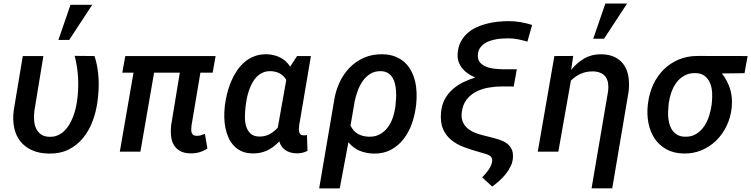

<svg xmlns="http://www.w3.org/2000/svg" viewBox="-20 -838 4151 1061"><path d="M219.7 -528.3 169.9 -224.6Q167 -199.7 168.5 -174.6Q169.9 -149.4 179 -129.2Q188 -108.9 206.1 -95.7Q224.1 -82.5 254.4 -82Q279.3 -81.5 299.3 -90.3Q319.3 -99.1 335.2 -114.3Q351.1 -129.4 363 -149.7Q375 -169.9 383.5 -192.1Q392.1 -214.4 397.5 -236.8Q402.8 -259.3 405.8 -279.3Q414.6 -341.8 411.6 -405Q408.7 -468.3 392.6 -529.3L502.4 -528.3Q512.2 -498.5 517.6 -467.3Q522.9 -436 524.7 -404.5Q526.4 -373 524.7 -341.3Q522.9 -309.6 519 -278.8Q511.7 -222.7 492.4 -170.2Q473.1 -117.7 440.2 -76.9Q407.2 -36.1 360.1 -12.2Q313 11.7 250 10.7Q195.8 9.8 156.5 -8.1Q117.2 -25.9 92.5 -56.9Q67.9 -87.9 58.6 -131.3Q49.3 -174.8 55.7 -227.1L106 -528.3ZM369.6 -811.5H489.7L362.3 -617.2H302.7Z M1155.3 -436.5H1087.4L1038.1 -143.1Q1037.1 -132.8 1036.9 -122.6Q1036.6 -112.3 1039.3 -104.5Q1042 -96.7 1048.6 -92Q1055.2 -87.4 1068.4 -87.4Q1080.1 -87.4 1090.6 -90.6Q1101.1 -93.8 1112.3 -98.1L1126 -17.1Q1104 -2.9 1080.8 3.7Q1057.6 10.3 1031.2 9.3Q996.6 8.8 974.9 -3.7Q953.1 -16.1 940.9 -36.6Q928.7 -57.1 925.5 -84.5Q922.4 -111.8 925.3 -142.6L973.6 -436.5H831.5L755.9 0H642.1L717.8 -436.5H655.8L672.4 -528.3H1171.4Z M1698.2 -528.3 1633.3 -146Q1632.3 -138.7 1631.8 -129.2Q1631.3 -119.6 1632.8 -111.3Q1634.3 -103 1639.2 -96.9Q1644 -90.8 1654.3 -90.3Q1659.7 -89.4 1665.3 -90.1Q1670.9 -90.8 1676.3 -91.8L1679.2 -4.4Q1651.9 9.8 1621.1 9.3Q1603.5 9.3 1588.1 5.4Q1572.8 1.5 1559.8 -6.6Q1546.9 -14.6 1537.6 -26.9Q1528.3 -39.1 1523.4 -56.6Q1493.2 -24.4 1456.8 -6.8Q1420.4 10.7 1375 9.8Q1340.8 9.3 1315.4 -2.2Q1290 -13.7 1272 -33Q1253.9 -52.2 1242.7 -77.4Q1231.4 -102.5 1225.8 -130.6Q1220.2 -158.7 1219.5 -188Q1218.8 -217.3 1221.7 -245.1L1222.7 -255.9Q1226.6 -287.1 1234.9 -320.6Q1243.2 -354 1256.3 -385.7Q1269.5 -417.5 1288.1 -445.6Q1306.6 -473.6 1331.1 -494.6Q1355.5 -515.6 1386.2 -527.3Q1417 -539.1 1454.6 -538.1Q1494.6 -537.1 1528.1 -520.5Q1561.5 -503.9 1583.5 -469.7L1621.6 -528.3ZM1336.4 -243.7Q1334 -220.7 1333.5 -193.4Q1333 -166 1339.8 -141.8Q1346.7 -117.7 1363.3 -101.1Q1379.9 -84.5 1410.6 -83.5Q1442.9 -82.5 1468.5 -95.9Q1494.1 -109.4 1515.1 -132.8L1517.6 -147L1562 -396.5Q1547.9 -420.4 1525.9 -432.1Q1503.9 -443.8 1476.1 -444.8Q1451.7 -445.3 1432.4 -436.8Q1413.1 -428.2 1398.7 -413.6Q1384.3 -398.9 1373.8 -379.4Q1363.3 -359.9 1356 -338.4Q1348.6 -316.9 1344.2 -294.9Q1339.8 -272.9 1337.4 -253.9Z M2278.3 -250Q2272.5 -201.7 2255.9 -154.5Q2239.3 -107.4 2210.7 -70.3Q2182.1 -33.2 2140.9 -10.7Q2099.6 11.7 2044.4 10.7Q2002.9 9.8 1967 -5.1Q1931.2 -20 1905.3 -52.2L1857.4 203.1H1743.7L1826.2 -280.8Q1834 -333.5 1855.7 -380.9Q1877.4 -428.2 1911.6 -463.6Q1945.8 -499 1992.2 -519.3Q2038.6 -539.6 2095.7 -538.1Q2134.3 -537.1 2164.1 -525.4Q2193.8 -513.7 2215.6 -493.9Q2237.3 -474.1 2251.5 -447.8Q2265.6 -421.4 2273.2 -390.9Q2280.8 -360.4 2282 -326.9Q2283.2 -293.5 2279.8 -260.3ZM2166 -259.8Q2168 -276.4 2168.9 -296.4Q2169.9 -316.4 2168.5 -336.7Q2167 -356.9 2162.4 -376.2Q2157.7 -395.5 2147.9 -410.6Q2138.2 -425.8 2122.6 -435.1Q2106.9 -444.3 2084 -444.8Q2050.3 -445.3 2025.6 -429.7Q2001 -414.1 1983.9 -389.4Q1966.8 -364.7 1956.1 -334.7Q1945.3 -304.7 1939.9 -277.3L1936.5 -273.9L1939.5 -274.4L1917 -144.5Q1931.6 -112.8 1957.8 -98.1Q1983.9 -83.5 2018.6 -82.5Q2053.7 -81.5 2079.6 -96.2Q2105.5 -110.8 2123.3 -134.8Q2141.1 -158.7 2151.1 -189Q2161.1 -219.2 2165 -249.5Z M2894.5 -607.9Q2869.1 -615.2 2843.8 -620.6Q2818.4 -626 2791.5 -626Q2776.9 -626 2759.3 -625.2Q2741.7 -624.5 2723.9 -621.3Q2706.1 -618.2 2688.7 -612.5Q2671.4 -606.9 2657.5 -597.7Q2643.6 -588.4 2634 -575Q2624.5 -561.5 2621.6 -543Q2617.2 -513.2 2630.1 -496.1Q2643.1 -479 2665 -470Q2687 -460.9 2712.9 -458.3Q2738.8 -455.6 2760.3 -455.1H2835.9L2818.8 -359.9L2756.8 -360.4Q2718.8 -360.4 2680.9 -354Q2643.1 -347.7 2611.6 -331.5Q2580.1 -315.4 2558.3 -287.4Q2536.6 -259.3 2531.7 -215.8Q2528.3 -186.5 2537.1 -165.3Q2545.9 -144 2563 -129.4Q2580.1 -114.7 2603.3 -105.2Q2626.5 -95.7 2651.4 -89.8L2699.2 -77.6Q2722.7 -71.8 2744.4 -64.2Q2766.1 -56.6 2782.2 -44.4Q2798.3 -32.2 2807.4 -13.4Q2816.4 5.4 2814.5 33.7Q2813 58.1 2801.8 81.1Q2790.5 104 2774.2 124.5Q2757.8 145 2738 162.4Q2718.3 179.7 2699.7 192.9L2644.5 142.1Q2653.3 132.8 2662.4 122.6Q2671.4 112.3 2679.2 101.3Q2687 90.3 2692.4 78.4Q2697.8 66.4 2699.7 53.2Q2701.2 42 2697.3 34.7Q2693.4 27.3 2686.3 22.5Q2679.2 17.6 2670.2 14.6Q2661.1 11.7 2652.3 8.8L2626 1.5Q2581.1 -10.7 2541.3 -26.1Q2501.5 -41.5 2472.4 -65.7Q2443.4 -89.8 2428 -125.7Q2412.6 -161.6 2417 -215.3Q2420.4 -256.3 2436.8 -287.6Q2453.1 -318.8 2478.8 -342.3Q2504.4 -365.7 2537.1 -382.1Q2569.8 -398.4 2606.4 -409.7Q2585.4 -418.5 2567.1 -430.7Q2548.8 -442.9 2535.4 -459.2Q2522 -475.6 2514.6 -495.6Q2507.3 -515.6 2508.8 -540Q2510.7 -575.7 2524.2 -603Q2537.6 -630.4 2558.8 -650.6Q2580.1 -670.9 2607.9 -684.6Q2635.7 -698.2 2666.5 -706.3Q2697.3 -714.4 2729 -717.8Q2760.7 -721.2 2790 -721.2Q2823.7 -721.2 2856 -715.8Q2888.2 -710.4 2920.4 -700.2Z M3147.5 -528.8 3136.2 -451.7Q3168 -491.7 3209.7 -515.4Q3251.5 -539.1 3303.7 -538.1Q3349.6 -537.1 3380.4 -521Q3411.1 -504.9 3429.2 -477.3Q3447.3 -449.7 3452.9 -412.8Q3458.5 -376 3454.1 -334L3363.3 202.6H3249L3340.3 -333.5Q3343.3 -357.4 3340.3 -377.2Q3337.4 -397 3327.9 -411.4Q3318.4 -425.8 3301.3 -434.1Q3284.2 -442.4 3258.8 -443.4Q3222.2 -444.3 3191.4 -431.2Q3160.6 -418 3134.8 -392.6L3065.4 0H2951.7L3043.5 -528.3ZM3325.2 -818.4H3445.3L3317.9 -624H3258.3Z M4094.2 -433.6 3969.2 -432.1Q4000.5 -392.1 4014.4 -346.7Q4028.3 -301.3 4023.9 -250.5L4022.9 -239.7Q4017.1 -187.5 3994.9 -141.6Q3972.7 -95.7 3938 -61.5Q3903.3 -27.3 3856.9 -7.8Q3810.5 11.7 3756.3 10.3Q3700.2 8.8 3660.4 -14.2Q3620.6 -37.1 3596.4 -74.2Q3572.3 -111.3 3563.2 -158.9Q3554.2 -206.5 3559.6 -257.3L3561 -268.1Q3567.9 -322.8 3589.8 -370.4Q3611.8 -418 3647 -453.1Q3682.1 -488.3 3729.5 -508.5Q3776.9 -528.8 3834.5 -528.8L4111.3 -528.3ZM3674.3 -255.4Q3672.4 -237.8 3671.9 -218.3Q3671.4 -198.7 3673.8 -179.7Q3676.3 -160.6 3682.4 -143.3Q3688.5 -126 3699.2 -112.8Q3710 -99.6 3726.1 -91.3Q3742.2 -83 3765.1 -82.5Q3801.3 -81.5 3827.4 -97.9Q3853.5 -114.3 3871.1 -140.1Q3888.7 -166 3898.7 -198Q3908.7 -230 3912.6 -259.8L3913.6 -270Q3916.5 -295.9 3915.3 -324.5Q3914.1 -353 3904.5 -377Q3895 -400.9 3875.7 -417Q3856.4 -433.1 3823.7 -434.1Q3788.6 -435.1 3762.2 -420.4Q3735.8 -405.8 3718 -381.6Q3700.2 -357.4 3689.7 -326.9Q3679.2 -296.4 3675.3 -266.1Z"/></svg>

Font: Roboto Mono Medium
Style: Italic
Weight: 500
Designer: Google
Version: Version 2.000985; 2015; ttfautohint (v1.3)